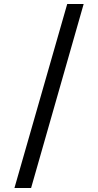

<svg xmlns="http://www.w3.org/2000/svg" viewBox="-20 -812 489 957"><path d="M315 -792H397L135 125H52Z"/></svg>

Font: malayalam25
Style: Book
Weight: 400
Designer: Jelle Bosma - Monotype Design Team
Foundry: Monotype Imaging Inc.
Version: Version 2.003